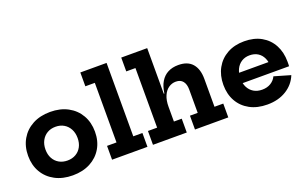

<svg xmlns="http://www.w3.org/2000/svg" viewBox="-89 -1207 2607 1634"><g transform="rotate(-20 1214.0 -389.5)"><path d="M343 11.4Q251.7 11.4 183.6 -24.9Q115.5 -61.1 77.8 -125.4Q40.2 -189.7 40.2 -274.2Q40.2 -359.4 77.8 -424.4Q115.5 -489.5 183.5 -526Q251.6 -562.6 342.9 -562.6Q434.2 -562.6 502.3 -526Q570.3 -489.5 608 -424.4Q645.7 -359.4 645.7 -274.2Q645.7 -189.7 608.1 -125.4Q570.5 -61.1 502.5 -24.9Q434.4 11.4 343 11.4ZM342.9 -122.9Q386.1 -122.9 418.8 -141.8Q451.5 -160.6 469.9 -194.6Q488.3 -228.6 488.3 -274.3Q488.3 -320 469.9 -354.7Q451.5 -389.5 418.8 -408.9Q386.1 -428.3 342.9 -428.3Q299.8 -428.3 267.1 -408.9Q234.4 -389.5 216 -354.7Q197.5 -320 197.5 -274.3Q197.5 -228.6 216 -194.6Q234.4 -160.6 267.1 -141.8Q299.8 -122.9 342.9 -122.9Z M938.3 -125.2H1021V0H700.6V-125.2H786.3V-664.8H700.6V-790H938.3Z M1306.2 -125.2H1377.1V0H1071.1V-125.2H1154.2V-664.8H1071.1V-790H1306.2ZM1521.7 -125.2V-337.8Q1521.7 -384.7 1500.3 -411.7Q1478.9 -438.8 1436.8 -438.8Q1400.8 -438.8 1371.1 -418.4Q1341.5 -398.1 1323.9 -357.9Q1306.2 -317.7 1306.2 -258.3L1280.1 -377.1H1311.6Q1319.8 -439.7 1344.9 -481.3Q1370 -522.9 1410.3 -543.7Q1450.5 -564.6 1504.6 -564.6Q1589.2 -564.6 1631.5 -515.5Q1673.7 -466.5 1673.7 -378.1V-125.2H1753.2V0H1451.5V-125.2Z M2105.5 11.3Q2013.9 11.3 1947.2 -25Q1880.5 -61.2 1844.4 -125.3Q1808.3 -189.4 1808.3 -273.8Q1808.3 -359 1844.3 -424.1Q1880.4 -489.3 1946 -526Q2011.5 -562.7 2100.3 -562.7Q2189.7 -562.7 2254.3 -526.2Q2318.9 -489.7 2354 -424.6Q2389.1 -359.6 2389.1 -273.7Q2389.1 -259.7 2389 -249.6Q2388.9 -239.5 2388.2 -232.2H2238.1Q2239.3 -243 2239.7 -254.5Q2240 -266.1 2240 -280.6Q2240 -326.6 2223.9 -361.2Q2207.9 -395.9 2177.1 -415.3Q2146.3 -434.7 2102.8 -434.7Q2061.1 -434.7 2029.7 -414.7Q1998.2 -394.8 1980.9 -358.6Q1963.5 -322.4 1963.5 -273.8Q1963.5 -229.6 1980.9 -195.5Q1998.3 -161.5 2030.1 -142.1Q2062 -122.8 2106.7 -122.8Q2151.8 -122.8 2184.7 -143.1Q2217.7 -163.3 2233.4 -197.3L2380.3 -154.6Q2349.4 -77.7 2277.1 -33.2Q2204.9 11.3 2105.5 11.3ZM1904.8 -232.2V-325.4H2298.4L2315.1 -232.2Z"/></g></svg>

Font: Hepta Slab ExtraLight
Style: Regular
Weight: 200
Designer: Michael LaGattuta
Foundry: Michael LaGattuta
Version: Version 1.100